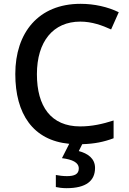

<svg xmlns="http://www.w3.org/2000/svg" viewBox="-20 -744 673 1004"><path d="M477 134C477 84 438 58 392 46L410 10C475 8 523 -2 574 -21V-114C515 -95 460 -83 399 -83C247 -83 173 -187 173 -356C173 -527 258 -631 400 -631C461 -631 515 -611 561 -590L601 -680C544 -708 473 -724 401 -724C181 -724 60 -573 60 -357C60 -149 152 -10 342 8L304 83C358 90 392 105 392 137C392 167 369 177 330 177C310 177 286 174 272 171V234C285 237 305 240 328 240C431 240 477 201 477 134Z"/></svg>

Font: Noto Sans Gujarati Medium
Style: Regular
Weight: 500
Designer: Jelle Bosma - Monotype Design Team, Universal Thirst
Foundry: Monotype Imaging Inc.
Version: Version 2.106